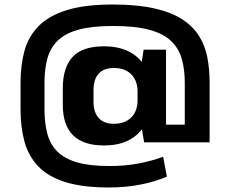

<svg xmlns="http://www.w3.org/2000/svg" viewBox="-20 -760 1019 850"><path d="M463 70Q344 70 267.5 45.5Q191 21 148 -25Q105 -71 88 -134.5Q71 -198 71 -276V-394Q71 -472 88.5 -535.5Q106 -599 151.5 -645Q197 -691 276.5 -715.5Q356 -740 480 -740Q587 -740 662.5 -723Q738 -706 786 -675Q834 -644 861 -601Q888 -558 898 -505.5Q908 -453 908 -394V-130H715V-208H798V-394Q798 -452 785 -498.5Q772 -545 738 -578Q704 -611 641.5 -628Q579 -645 480 -645Q388 -645 329 -629Q270 -613 236.5 -581Q203 -549 190 -502Q177 -455 177 -394V-276Q177 -215 189.5 -168Q202 -121 233.5 -89.5Q265 -58 320.5 -41.5Q376 -25 463 -25Q533 -25 592 -36Q651 -47 702 -66L719 22Q665 45 600 57.5Q535 70 463 70ZM441 -116Q349 -116 303.5 -161Q258 -206 258 -296V-370Q258 -460 301 -507.5Q344 -555 441 -555Q532 -555 586.5 -508Q641 -461 641 -382V-293Q641 -213 587 -164.5Q533 -116 441 -116ZM484 -212Q533 -212 561 -240Q589 -268 589 -317V-354Q589 -403 561 -431Q533 -459 484 -459Q440 -459 417 -434Q394 -409 394 -361V-309Q394 -263 417 -237.5Q440 -212 484 -212ZM589 -298V-373L616 -540H715V-130H618Z"/></svg>

Font: Pathway Extreme
Style: Bold
Weight: 700
Designer: Eduardo Rodriguez Tunni
Foundry: Eduardo Rodriguez Tunni
Version: Version 1.001;gftools[0.9.26]